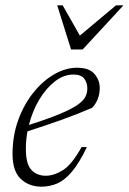

<svg xmlns="http://www.w3.org/2000/svg" viewBox="-20 -690 483 720"><path d="M306 -138.5Q277 -78.5 250 -46.5Q223 -14.5 195 -2.2Q167 10 135 10Q89 10 58 -19Q27 -48 27 -112.5Q27 -182 48.8 -241Q70.5 -300 106 -343.8Q141.5 -387.5 184 -411.8Q226.5 -436 269 -436Q314 -436 334 -413Q354 -390 354 -360Q354 -317 326 -286Q274.5 -263.5 212.5 -241.2Q150.5 -219 83 -197.5Q77 -164.5 77 -132Q77 -74.5 97.8 -52.8Q118.5 -31 151.5 -31Q182.5 -31 215.8 -51.8Q249 -72.5 286 -138.5ZM255 -410.5Q219.5 -410.5 186.2 -385Q153 -359.5 127.2 -316.5Q101.5 -273.5 88.5 -221.5Q162.5 -245 206.2 -263.5Q250 -282 271.8 -297.5Q293.5 -313 300.5 -327.8Q307.5 -342.5 307.5 -358Q307.5 -380 295.8 -395.2Q284 -410.5 255 -410.5ZM443 -670 290 -504.5H246.5L194.5 -670H215L279.5 -556.5L415 -670Z"/></svg>

Font: Newsreader Text Light
Style: Italic
Weight: 300
Italic angle: -17°
Designer: Hugues Gentile
Foundry: Production Type
Version: Version 1.001